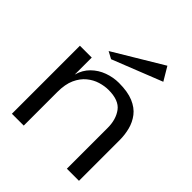

<svg xmlns="http://www.w3.org/2000/svg" viewBox="-207 -873 998 998"><g transform="rotate(45 291.5 -374.0)"><path d="M328 -507Q393 -507 434.5 -489.5Q476 -472 499 -442Q522 -412 531.5 -375Q541 -338 541 -300V0H452V-300Q452 -362 422 -402.5Q392 -443 316 -443Q287 -443 255.5 -433.5Q224 -424 196.5 -401.5Q169 -379 152 -341.5Q135 -304 135 -247V0H48V-500H135V-375Q147 -419 177 -448.5Q207 -478 247 -492.5Q287 -507 328 -507ZM212 -565 173 -586 443 -748 487 -674Z"/></g></svg>

Font: Panamera Medium
Style: Regular
Weight: 500
Designer: Bastien Sozeau
Foundry: NBR — Bastien Sozeau
Version: Version 3.002; ttfautohint (v1.8.4.7-5d5b);gftools[0.9.33]